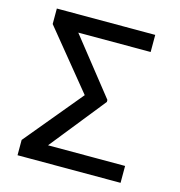

<svg xmlns="http://www.w3.org/2000/svg" viewBox="-106 -806 843 900"><g transform="rotate(15 315.5 -356.0)"><path d="M559.6 -82V0H99.6V-82ZM537.1 -711.9V-628.9H82V-711.9ZM399.4 -359.4V-349.6L120.1 0H59.6V-74.2L291 -353.5L59.6 -636.7V-711.9H120.1Z"/></g></svg>

Font: Inter
Style: Regular
Weight: 400
Designer: Rasmus Andersson
Foundry: rsms
Version: Version 4.000;git-8c9346024